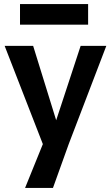

<svg xmlns="http://www.w3.org/2000/svg" viewBox="-20 -713 550 950"><path d="M79 -591V-693H416V-591ZM104 217 192 0 3 -486H144L258 -118L379 -486H506L320 0L242 217Z"/></svg>

Font: Cantarell
Style: Bold
Weight: 700
Designer: Dave Crossland, Nikolaus Waxweiler, Florian Fecher, Jacques Le Bailly, Eben Sorkin, Alexei Vanyashin, Alexios Zavras, Em
Version: Version 0.303